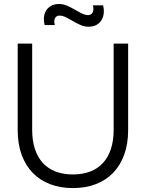

<svg xmlns="http://www.w3.org/2000/svg" viewBox="-20 -942 742 977"><path d="M351 15Q415.2 15 467.1 -4.8Q519 -24.7 555.6 -62.4Q592.2 -100.2 612.1 -155.1Q632 -210 632 -280V-720H558.3V-281.3Q558.3 -227 544.6 -184.7Q530.8 -142.3 504.5 -113.3Q478.2 -84.3 439.5 -69.3Q400.8 -54.3 351 -54.3Q301.2 -54.3 262.5 -69.3Q223.8 -84.3 197.5 -113.3Q171.2 -142.3 157.4 -184.7Q143.7 -227 143.7 -281.3V-720H70V-280Q70 -210 89.9 -155.1Q109.8 -100.2 146.4 -62.4Q183 -24.7 235 -4.8Q287 15 351 15ZM430.8 -806Q410.5 -806 390.9 -814.2Q371.3 -822.5 344.7 -838.3Q323.2 -850.8 309.6 -856.8Q296 -862.7 283.8 -862.7Q271.5 -862.7 264.5 -855.6Q257.5 -848.5 256.4 -837.3Q255.3 -826.2 259.2 -814.3H207.2Q199.7 -844 206.2 -868.5Q212.8 -893 232.2 -907.3Q251.5 -921.7 280.2 -921.7Q300.8 -921.7 320.4 -913.4Q340 -905.2 367.3 -889.3Q389.2 -876.8 402.4 -870.9Q415.7 -865 427.8 -865Q444.8 -865 451.8 -879.6Q458.7 -894.2 452.5 -914.7H504.5Q512 -885.3 505.4 -860.3Q498.8 -835.3 479.5 -820.7Q460.2 -806 430.8 -806Z"/></svg>

Font: Vela Sans GX ExtLt
Style: Regular
Weight: 200
Designer: Principal design: Mikhail Sharanda - project Manrope.
Design modification: Ravid Balaliev
Foundry: Mikhail Sharanda
Version: Version 1.001